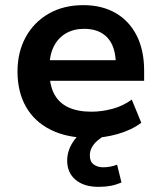

<svg xmlns="http://www.w3.org/2000/svg" viewBox="-20 -526 625 746"><path d="M331 10Q241 10 177.5 -21.5Q114 -53 81 -111Q48 -169 48 -248Q48 -323 79.5 -381Q111 -439 168.5 -472.5Q226 -506 304 -506Q376 -506 429 -475.5Q482 -445 511 -388Q540 -331 540 -252V-212H152V-292H446L430 -275Q430 -344 398 -379Q366 -414 307 -414Q266 -414 235.5 -396Q205 -378 188.5 -344.5Q172 -311 172 -263V-251Q172 -196 190.5 -161Q209 -126 245.5 -109Q282 -92 335 -92Q375 -92 416.5 -103Q458 -114 492 -139L529 -49Q490 -20 436.5 -5Q383 10 331 10ZM363 200Q306 200 273.5 172.5Q241 145 241 98Q241 55 270 16.5Q299 -22 345 -43L388 0Q373 8 359 20Q345 32 337 46.5Q329 61 329 78Q329 102 344 113Q359 124 381 124Q395 124 408 121.5Q421 119 435 114L452 183Q431 192 410 196Q389 200 363 200Z"/></svg>

Font: Nunito Sans 9pt
Style: Bold
Weight: 700
Version: Version 3.101;gftools[0.9.27]